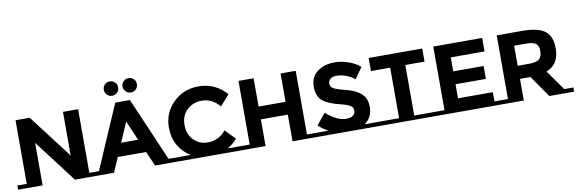

<svg xmlns="http://www.w3.org/2000/svg" viewBox="-71 -1435 5850 1949"><g transform="rotate(-10 2854.5 -460.5)"><path d="M86 -43V-699H232L575 -249V-699H731V-43H828V0H575L242 -438V0H-11V-43Z M1664 -43V0H1401L1336 -151H1043L978 0H715V-43H830L1114 -699H1265L1548 -43ZM1190 -491 1102 -288H1277ZM1043.5 -794.5Q1022 -816 1022 -847Q1022 -878 1043.5 -899.5Q1065 -921 1096 -921Q1127 -921 1148.5 -899.5Q1170 -878 1170 -847Q1170 -816 1148.5 -794.5Q1127 -773 1096 -773Q1065 -773 1043.5 -794.5ZM1236.5 -794.5Q1215 -816 1215 -847Q1215 -878 1236.5 -899.5Q1258 -921 1289 -921Q1320 -921 1341.5 -899.5Q1363 -878 1363 -847Q1363 -816 1341.5 -794.5Q1320 -773 1289 -773Q1258 -773 1236.5 -794.5Z M2298 -43V0H1562V-43H1777Q1697 -90 1651.5 -170.5Q1606 -251 1606 -353Q1606 -507 1712.5 -611Q1819 -715 1973 -715Q2145 -715 2261 -584L2164 -474Q2090 -566 1980 -566Q1892 -566 1829.5 -508.5Q1767 -451 1767 -353.5Q1767 -256 1826 -197Q1885 -138 1969 -138Q2084 -138 2157 -229L2257 -126Q2213 -75 2158 -43Z M3060 -43V0H2818V-275H2540V0H2298V-43H2384V-699H2540V-407H2818V-699H2974V-43Z M3698 -43V0H3060V-43H3196Q3141 -71 3096 -115L3189 -229Q3302 -130 3398 -130Q3441 -130 3465.5 -148.5Q3490 -167 3490 -198.5Q3490 -230 3464 -248.5Q3438 -267 3361 -286Q3239 -315 3182.5 -361.5Q3126 -408 3126 -507.5Q3126 -607 3197.5 -661Q3269 -715 3376 -715Q3446 -715 3516 -691Q3586 -667 3638 -623L3559 -509Q3468 -578 3371 -578Q3332 -578 3309.5 -559.5Q3287 -541 3287 -510.5Q3287 -480 3314.5 -462Q3342 -444 3441.5 -419.5Q3541 -395 3596 -346Q3651 -297 3651 -210Q3651 -102 3570 -43Z M4306 -43V0H3698V-43H3924V-564H3726V-699H4278V-564H4080V-43Z M4392 -43V-699H4896V-560H4548V-416H4861V-283H4548V-138H4907V-43H5004V0H4295V-43Z M5046 -43V-699H5311Q5474 -699 5543.5 -644Q5613 -589 5613 -467Q5613 -299 5480 -250L5626 -43H5720V0H5465L5310 -223H5202V0H4949V-43ZM5319 -565H5202V-358H5316Q5396 -358 5425 -384Q5454 -410 5454 -466.5Q5454 -523 5424 -544Q5394 -565 5319 -565Z"/></g></svg>

Font: Montserrat Subrayada
Style: Bold
Weight: 700
Version: Version 2.001